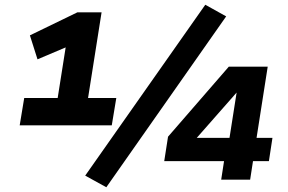

<svg xmlns="http://www.w3.org/2000/svg" viewBox="-20 -757 1214 809"><path d="M63 -229 82 -344H223L259 -572L308 -579L138 -507L106 -608L306 -705H408L351 -344H470L451 -229ZM428 32 339 -17 845 -737 933 -688ZM912 0 924 -78H672L688 -181L944 -476H1108L1061 -176H1128L1113 -78H1046L1034 0ZM947 -176 977 -367 794 -159 791 -176Z"/></svg>

Font: Nunito Sans 6pt Black
Style: Italic
Weight: 900
Italic angle: -9°
Version: Version 3.101;gftools[0.9.27]